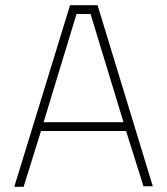

<svg xmlns="http://www.w3.org/2000/svg" viewBox="-20 -720 644 740"><path d="M35 0H71L138 -215H466L533 -2H569L356 -700H250ZM275 -666H329L456 -249H148Z"/></svg>

Font: TitilliumText22L
Style: 1 wt
Weight: 100
Designer: Campivisivi
Foundry: Campivisivi
Version: 1.000